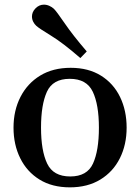

<svg xmlns="http://www.w3.org/2000/svg" viewBox="-20 -784 597 818"><path d="M37.6 -240.2Q37.6 -313 67.1 -370.8Q96.7 -428.7 151.1 -461.9Q205.6 -495.1 281.2 -495.1Q356.4 -495.1 409.9 -461.9Q463.4 -428.7 491.5 -370.8Q519.5 -313 519.5 -240.2Q519.5 -167.5 490.7 -109.9Q461.9 -52.2 407.5 -19Q353 14.2 277.8 14.2Q202.1 14.2 148.4 -19Q94.7 -52.2 66.2 -109.9Q37.6 -167.5 37.6 -240.2ZM154.8 -240.2Q154.8 -142.1 180.9 -87.2Q207 -32.2 279.3 -32.2Q351.1 -32.2 376.2 -87.2Q401.4 -142.1 401.4 -240.2Q401.4 -338.4 375.2 -393.3Q349.1 -448.2 277.3 -448.2Q205.1 -448.2 179.9 -393.1Q154.8 -337.9 154.8 -240.2ZM322.3 -536.6Q247.6 -601.6 197 -632.3Q146.5 -663.1 134.8 -673.8Q127 -680.7 121.6 -691.2Q116.2 -701.7 116.2 -713.9Q116.2 -722.7 119.6 -731.2Q123 -739.7 130.9 -748Q146.5 -764.2 167 -764.2Q179.2 -764.2 190.4 -759Q201.7 -753.9 209.5 -746.6Q220.7 -735.8 255.4 -685.1Q290 -634.3 349.6 -564.9Z"/></svg>

Font: Gelasio Medium
Style: Regular
Weight: 500
Designer: Eben Sorkin
Foundry: Eben Sorkin
Version: Version 1.008